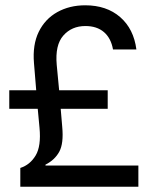

<svg xmlns="http://www.w3.org/2000/svg" viewBox="-20 -705 590 725"><path d="M56.7 0V-70.8Q93.3 -82.5 114.6 -117.9Q135.8 -153.3 129.2 -222.5L122.5 -294.2H15V-364.2H116.7L108.3 -466.7Q102.5 -535.8 126.2 -584.6Q150 -633.3 196.2 -659.2Q242.5 -685 301.7 -685Q382.5 -685 433.8 -640.4Q485 -595.8 495 -518.3H406.7Q399.2 -560.8 372.5 -583.8Q345.8 -606.7 302.5 -606.7Q250.8 -606.7 219.2 -570.8Q187.5 -535 194.2 -460L203.3 -364.2H386.7V-294.2H209.2L215 -225.8Q220.8 -163.3 203.8 -132.1Q186.7 -100.8 151.7 -83.3V-80H502.5V0Z"/></svg>

Font: Funnel Sans Light
Style: Regular
Weight: 400
Version: Version 1.000